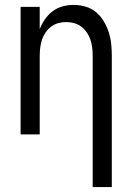

<svg xmlns="http://www.w3.org/2000/svg" viewBox="-20 -548 540 783"><path d="M358 215V-320Q358 -337 356 -353.5Q354 -370 349 -385.5Q344 -401 334.5 -415Q325 -429 312 -439Q299 -449 283 -453.5Q267 -458 250 -458Q233 -458 217 -453.5Q201 -449 188 -439Q175 -429 165.5 -415Q156 -401 151 -385.5Q146 -370 144 -353.5Q142 -337 142 -320V0H64V-520H142V-429Q150 -450 163 -469Q176 -488 194.5 -502Q213 -516 235.5 -522Q258 -528 280 -528Q305 -528 329 -521Q353 -514 371.5 -498.5Q390 -483 403 -461.5Q416 -440 423.5 -416.5Q431 -393 433.5 -368.5Q436 -344 436 -320V215Z"/></svg>

Font: Iosevka Algr
Style: Regular
Weight: 400
Monospace: yes
Designer: Belleve Invis
Foundry: Belleve Invis
Version: Version 26.0.2; ttfautohint (v1.8.3)